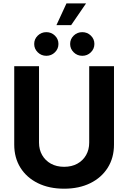

<svg xmlns="http://www.w3.org/2000/svg" viewBox="-20 -1126 772 1156"><path d="M366 10.1Q275.8 10.1 208.2 -23.2Q140.5 -56.5 103.1 -116.2Q65.7 -176 65.7 -255.2V-727.5H214.9V-267.5Q214.9 -225 233.8 -192.2Q252.6 -159.3 286.5 -140.5Q320.4 -121.7 366 -121.7Q411.8 -121.7 445.7 -140.5Q479.6 -159.3 498.3 -192.2Q517.1 -225 517.1 -267.5V-727.5H666.3V-255.2Q666.3 -176 628.7 -116.2Q591.2 -56.5 523.7 -23.2Q456.1 10.1 366 10.1ZM475.4 -790Q445.1 -790 423.7 -811Q402.3 -832 402.3 -861.3Q402.3 -890.8 423.7 -911.6Q445.1 -932.4 475.4 -932.4Q505.7 -932.4 527 -911.6Q548.3 -890.9 548.3 -861.4Q548.3 -831.9 527 -811Q505.7 -790 475.4 -790ZM259 -790Q228.8 -790 207.3 -811Q185.9 -832 185.9 -861.3Q185.9 -890.8 207.3 -911.6Q228.8 -932.4 259 -932.4Q289.3 -932.4 310.6 -911.6Q331.9 -890.9 331.9 -861.4Q331.9 -831.9 310.6 -811Q289.3 -790 259 -790ZM319.8 -974.7 380.2 -1105.5H498.1L408.4 -974.7Z"/></svg>

Font: Adwaita Sans
Style: Regular
Weight: 400
Designer: Rasmus Andersson
Foundry: rsms
Version: Version 4.001;git-9221beed3